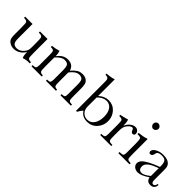

<svg xmlns="http://www.w3.org/2000/svg" viewBox="162 -1636 2605 2605"><g transform="rotate(45 1464.0 -334.0)"><path d="M453 -156Q453 -66 460 -56Q471 -35 513 -35H517V-12H507Q445 -12 403 4H398Q382 -23 382 -92H380Q318 4 218 4Q177 4 143 -17.5Q109 -39 100 -72Q93 -95 93 -144V-274Q93 -359 85 -372Q74 -393 30 -393H24V-416H165V-140Q165 -79 183 -54.5Q201 -30 246 -30Q303 -30 348 -83Q370 -110 376 -134Q381 -149 381 -191V-274Q381 -359 373 -372Q362 -393 318 -393H308V-416H453Z M682 -416Q695 -378 695 -340V-331H698Q760 -416 845 -416Q947 -416 971 -325Q991 -350 1010.5 -367.5Q1030 -385 1047.5 -396Q1065 -407 1085 -411.5Q1105 -416 1129 -416Q1197 -416 1230 -370Q1250 -342 1250 -257V-137Q1250 -52 1256 -43Q1267 -22 1309 -22H1317V0H1117V-22H1121Q1159 -22 1170 -35Q1179 -46 1179 -84V-270Q1179 -333 1162 -356Q1145 -379 1099 -379Q1038 -379 973 -294V-137Q973 -52 980 -43Q990 -22 1028 -22H1031V0H838V-22H843Q882 -22 892 -35Q900 -46 902 -84V-247Q902 -251 902 -256Q902 -329 886 -354Q870 -380 818 -380Q764 -380 701 -309L695 -303V-137Q695 -53 703 -43Q714 -22 753 -22H757V0H561V-22H566Q605 -22 616 -35Q624 -46 626 -84V-257Q626 -266 626 -274Q626 -340 619 -351Q610 -370 566 -370H561V-393Q594 -396 623 -402Q652 -408 677 -416Z M1415 0V-519Q1415 -586 1412 -597Q1403 -629 1357 -629H1351V-651H1355Q1385 -651 1443 -662Q1451 -664 1459 -666Q1467 -668 1475 -672H1485V-355Q1552 -416 1628 -416Q1711 -416 1767 -356Q1823 -295 1823 -207Q1823 -124 1767 -62Q1711 0 1625 0Q1530 0 1485 -73Q1455 -43 1434 0ZM1485 -158Q1485 -89 1522 -55Q1558 -22 1604 -22Q1670 -22 1706 -75.5Q1742 -129 1742 -213Q1742 -295 1707.5 -342.5Q1673 -390 1613 -390Q1546 -390 1485 -326Z M1999 -416Q2013 -372 2013 -314H2015Q2033 -359 2069 -387.5Q2105 -416 2144 -416Q2170 -416 2190 -397.5Q2210 -379 2210 -355Q2210 -321 2178 -321Q2153 -321 2141 -357Q2133 -381 2114 -381Q2090 -381 2059 -347Q2031 -316 2024 -283Q2018 -260 2018 -209V-137Q2018 -53 2025 -42Q2036 -22 2077 -22H2091V0H1879V-22H1889Q1925 -22 1936.5 -34Q1948 -46 1948 -85V-250Q1948 -333 1941 -346Q1931 -365 1889 -365H1879V-387Q1914 -392 1992 -414Z M2279 -618Q2279 -639 2293 -654Q2307 -669 2330 -669Q2349 -669 2364.5 -654Q2380 -639 2380 -618Q2380 -597 2364.5 -581.5Q2349 -566 2330 -566Q2309 -566 2294 -581.5Q2279 -597 2279 -618ZM2373 -136Q2373 -55 2380 -42Q2390 -23 2431 -23H2442V0H2228V-23H2244Q2280 -23 2291.5 -34Q2303 -45 2303 -84V-256Q2303 -333 2293 -350Q2284 -366 2241 -366H2228V-389Q2270 -394 2303 -399.5Q2336 -405 2362 -416H2373Z M2919 -81Q2914 0 2837 0Q2772 0 2759 -68Q2660 0 2598 0Q2556 0 2528 -23Q2500 -46 2500 -81Q2500 -133 2567 -176Q2615 -207 2683 -237L2759 -267V-287Q2759 -348 2739 -371.5Q2719 -395 2667 -395Q2594 -395 2587 -351L2585 -340Q2576 -296 2543 -296Q2515 -296 2515 -325Q2515 -360 2562 -388Q2610 -416 2675 -416Q2796 -416 2822 -341Q2829 -324 2829 -276V-87Q2829 -33 2861 -33Q2892 -33 2901 -81ZM2705 -222Q2580 -171 2580 -102Q2580 -32 2640 -32Q2683 -32 2759 -94V-244Z"/></g></svg>

Font: New Athena Unicode
Style: Regular
Weight: 400
Designer: J. Rusten 1997; rev. by R. Hancock 2001, 2002, rev. by D. Mastronarde 2002-2021
Foundry: GreekKeys New Athena Unicode
Version: Version 5.008